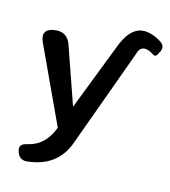

<svg xmlns="http://www.w3.org/2000/svg" viewBox="-127 -786 961 1088"><g transform="rotate(15 353.5 -242.0)"><path d="M73 159Q66 136 74.5 124Q83 112 106 107Q155 96 186 70Q230 33 252 -29L45 -474Q13 -545 88 -558Q164 -571 189 -499L305 -166L462 -572L466 -581Q511 -685 586 -685L602 -684Q607 -683 611 -682.5Q615 -682 619 -681Q659 -670 689 -649Q705 -638 707 -623Q709 -608 699 -591L690 -574Q680 -559 665 -570Q660 -573 656 -575.5Q652 -578 648 -580Q633 -588 612 -589Q585 -587 575 -556L571 -544L363 28Q309 183 132 201Q87 205 73 159Z"/></g></svg>

Font: MaokenZhuyuanTi
Style: Regular
Weight: 400
Designer: Fontworks Inc & LongZhuTi team: ZERO子、时光羊、荆南、频凡、刘鹏、Little White Dog、帆影Magmeta、奈白不弍、白日月球、ChaoTawei、雨三（排名不分先后）
Version: Version 1.000; 20230222